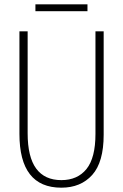

<svg xmlns="http://www.w3.org/2000/svg" viewBox="-20 -859 570 889"><path d="M264 10Q70 10 70 -239V-714H108V-242Q108 -132 147.5 -78.5Q187 -25 264 -25Q339 -25 380.5 -76.5Q422 -128 422 -239V-714H460V-235Q460 -108 407 -49Q354 10 264 10ZM144 -807V-839H385V-807Z"/></svg>

Font: Noto Sans Mono Condensed ExtraLight
Style: Regular
Weight: 200
Width: 3
Designer: Monotype Design Team
Foundry: Monotype Imaging Inc.
Version: Version 2.014; ttfautohint (v1.8.4.7-5d5b)